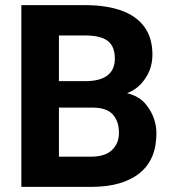

<svg xmlns="http://www.w3.org/2000/svg" viewBox="-20 -731 678 751"><path d="M341.3 -310.1H161.1L160.2 -413.6H313Q371.6 -413.6 400.4 -436Q429.2 -458.5 429.2 -501.5Q429.2 -549.8 401.4 -571Q373.5 -592.3 313 -592.3H210.5V0H63.5V-710.9H313Q395.5 -710.9 454.3 -689.9Q513.2 -668.9 544.7 -626Q576.2 -583 576.2 -516.6Q576.2 -450.7 530.3 -401.6Q484.4 -352.5 383.8 -348.6ZM335.4 0H119.6L178.2 -118.2H335.4Q391.6 -118.2 418.5 -144.5Q445.3 -170.9 445.3 -210.9Q445.3 -256.8 421.1 -283.4Q397 -310.1 341.3 -310.1H200.2L201.2 -413.6H377.9L411.6 -373Q508.3 -374.5 550 -323.5Q591.8 -272.5 591.8 -209.5Q591.8 -106 525.1 -53Q458.5 0 335.4 0Z"/></svg>

Font: RobotoDEMO
Style: Regular
Weight: 400
Designer: Christian Robertson
Foundry: Google
Version: Version 2.136